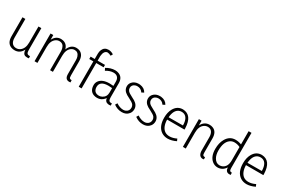

<svg xmlns="http://www.w3.org/2000/svg" viewBox="92 -1817 4303 2926"><g transform="rotate(30 2244.0 -354.0)"><path d="M445.3 7.8Q459 7.8 474.6 4.9L472.7 -33.2Q465.8 -32.2 457 -32.2Q418.9 -32.2 412.1 -70.3Q409.2 -85 409.2 -104.5V-488.3H358.4V-206.1Q358.4 -98.6 293.9 -52.7Q264.6 -32.2 229.5 -32.2Q157.2 -32.2 134.8 -103.5Q127.9 -127.9 127.9 -157.2V-488.3H77.1V-153.3Q77.1 -31.2 167 -1Q193.4 7.8 223.6 7.8Q310.5 7.8 356.4 -73.2Q359.4 -79.1 362.3 -85Q365.2 -8.8 414.1 3.9Q427.7 7.8 445.3 7.8Z M1160.2 -335Q1160.2 -451.2 1081.1 -485.4Q1054.7 -496.1 1023.4 -496.1Q938.5 -496.1 895.5 -410.2Q890.6 -400.4 886.7 -390.6Q864.3 -475.6 788.1 -492.2Q771.5 -496.1 753.9 -496.1Q671.9 -496.1 627 -418.9Q623 -412.1 620.1 -406.2L619.1 -488.3H571.3V0H622.1V-280.3Q622.1 -390.6 686.5 -435.5Q714.8 -455.1 747.1 -455.1Q816.4 -455.1 836.9 -384.8Q844.7 -359.4 844.7 -329.1V0H894.5V-280.3Q894.5 -391.6 958 -436.5Q985.4 -455.1 1016.6 -455.1Q1079.1 -455.1 1100.6 -388.7Q1109.4 -362.3 1109.4 -329.1V-85Q1109.4 6.8 1182.6 7.8Q1194.3 7.8 1207 5.9L1205.1 -33.2Q1169.9 -29.3 1163.1 -56.6Q1160.2 -69.3 1160.2 -90.8Z M1529.3 -446.3V-488.3H1399.4V-570.3Q1408.2 -666 1467.8 -672.9Q1497.1 -671.9 1533.2 -652.3L1552.7 -687.5Q1508.8 -715.8 1462.9 -715.8Q1390.6 -715.8 1362.3 -651.4Q1348.6 -621.1 1348.6 -582V-488.3H1276.4V-446.3H1348.6V0H1399.4V-446.3Z M1886.7 7.8Q1901.4 7.8 1916 4.9L1913.1 -33.2Q1906.2 -32.2 1898.4 -32.2Q1860.4 -32.2 1853.5 -70.3Q1850.6 -85 1850.6 -104.5V-351.6Q1850.6 -453.1 1769.5 -484.4Q1740.2 -496.1 1706.1 -496.1Q1626 -495.1 1551.8 -449.2L1572.3 -410.2Q1640.6 -452.1 1701.2 -452.1Q1783.2 -452.1 1797.9 -377Q1799.8 -363.3 1799.8 -348.6V-275.4Q1771.5 -279.3 1734.4 -279.3Q1605.5 -279.3 1554.7 -209Q1532.2 -176.8 1532.2 -137.7Q1532.2 -37.1 1609.4 -3.9Q1638.7 7.8 1673.8 7.8Q1743.2 7.8 1791 -45.9Q1797.9 -54.7 1804.7 -64.5Q1814.5 2 1875 6.8Q1880.9 7.8 1886.7 7.8ZM1683.6 -35.2Q1597.7 -35.2 1585.9 -116.2Q1585 -126 1585 -137.7Q1586.9 -239.3 1733.4 -240.2Q1771.5 -240.2 1799.8 -236.3V-157.2Q1799.8 -82 1736.3 -48.8Q1710 -35.2 1683.6 -35.2Z M2254.9 -126Q2254.9 -198.2 2180.7 -243.2Q2165 -252.9 2131.8 -269.5Q2065.4 -301.8 2046.9 -326.2Q2030.3 -347.7 2030.3 -374Q2030.3 -427.7 2082 -447.3Q2099.6 -454.1 2119.1 -454.1Q2180.7 -454.1 2213.9 -407.2Q2216.8 -403.3 2218.8 -400.4L2257.8 -421.9Q2223.6 -485.4 2142.6 -495.1Q2131.8 -496.1 2121.1 -496.1Q2048.8 -496.1 2006.8 -448.2Q1979.5 -416 1979.5 -374Q1979.5 -302.7 2052.7 -258.8Q2068.4 -249 2102.5 -232.4Q2168.9 -200.2 2188.5 -174.8Q2205.1 -152.3 2205.1 -125Q2205.1 -66.4 2153.3 -43Q2132.8 -34.2 2109.4 -34.2Q2046.9 -35.2 1986.3 -77.1L1964.8 -41Q2030.3 7.8 2108.4 7.8Q2185.5 7.8 2227.5 -44.9Q2254.9 -79.1 2254.9 -126Z M2627 -126Q2627 -198.2 2552.7 -243.2Q2537.1 -252.9 2503.9 -269.5Q2437.5 -301.8 2418.9 -326.2Q2402.3 -347.7 2402.3 -374Q2402.3 -427.7 2454.1 -447.3Q2471.7 -454.1 2491.2 -454.1Q2552.7 -454.1 2585.9 -407.2Q2588.9 -403.3 2590.8 -400.4L2629.9 -421.9Q2595.7 -485.4 2514.6 -495.1Q2503.9 -496.1 2493.2 -496.1Q2420.9 -496.1 2378.9 -448.2Q2351.6 -416 2351.6 -374Q2351.6 -302.7 2424.8 -258.8Q2440.4 -249 2474.6 -232.4Q2541 -200.2 2560.5 -174.8Q2577.1 -152.3 2577.1 -125Q2577.1 -66.4 2525.4 -43Q2504.9 -34.2 2481.4 -34.2Q2418.9 -35.2 2358.4 -77.1L2336.9 -41Q2402.3 7.8 2480.5 7.8Q2557.6 7.8 2599.6 -44.9Q2627 -79.1 2627 -126Z M3061.5 -30.3 3044.9 -67.4Q2981.4 -36.1 2923.8 -36.1Q2824.2 -36.1 2785.2 -130.9Q2766.6 -176.8 2765.6 -240.2H3071.3V-261.7Q3063.5 -490.2 2899.4 -496.1Q2798.8 -496.1 2747.1 -401.4Q2711.9 -336.9 2711.9 -245.1Q2711.9 -85.9 2807.6 -22.5Q2854.5 7.8 2917 7.8Q2986.3 6.8 3061.5 -30.3ZM2899.4 -454.1Q2989.3 -454.1 3012.7 -350.6Q3019.5 -319.3 3019.5 -283.2L2767.6 -282.2Q2778.3 -412.1 2853.5 -445.3Q2875 -454.1 2899.4 -454.1Z M3552.7 -33.2Q3517.6 -29.3 3510.7 -56.6Q3507.8 -69.3 3507.8 -90.8V-335Q3507.8 -455.1 3422.9 -486.3Q3397.5 -496.1 3366.2 -496.1Q3274.4 -495.1 3229.5 -404.3L3228.5 -488.3H3181.6V0H3232.4V-279.3Q3232.4 -392.6 3298.8 -436.5Q3327.1 -455.1 3359.4 -455.1Q3431.6 -455.1 3451.2 -378.9Q3457 -355.5 3457 -328.1V-85Q3463.9 3.9 3530.3 7.8Q3543 7.8 3554.7 4.9Z M3803.7 -35.2Q3741.2 -35.2 3705.1 -100.6Q3677.7 -150.4 3677.7 -224.6Q3677.7 -369.1 3750 -425.8Q3784.2 -453.1 3830.1 -453.1Q3881.8 -453.1 3929.7 -429.7V-194.3Q3929.7 -82 3856.4 -46.9Q3832 -35.2 3803.7 -35.2ZM3929.7 -708V-475.6Q3876 -496.1 3825.2 -496.1Q3720.7 -496.1 3665 -397.5Q3624 -325.2 3624 -222.7Q3624 -87.9 3699.2 -26.4Q3741.2 7.8 3793.9 7.8Q3882.8 6.8 3930.7 -72.3Q3935.5 4.9 3998 7.8Q4011.7 7.8 4026.4 5.9L4024.4 -33.2Q3990.2 -29.3 3983.4 -57.6Q3980.5 -70.3 3980.5 -89.8V-708Z M4449.2 -30.3 4432.6 -67.4Q4369.1 -36.1 4311.5 -36.1Q4211.9 -36.1 4172.9 -130.9Q4154.3 -176.8 4153.3 -240.2H4459V-261.7Q4451.2 -490.2 4287.1 -496.1Q4186.5 -496.1 4134.8 -401.4Q4099.6 -336.9 4099.6 -245.1Q4099.6 -85.9 4195.3 -22.5Q4242.2 7.8 4304.7 7.8Q4374 6.8 4449.2 -30.3ZM4287.1 -454.1Q4377 -454.1 4400.4 -350.6Q4407.2 -319.3 4407.2 -283.2L4155.3 -282.2Q4166 -412.1 4241.2 -445.3Q4262.7 -454.1 4287.1 -454.1Z"/></g></svg>

Font: Yaldevi Colombo Light
Style: Regular
Weight: 300
Designer: Sol Matas, Denzil Rajitha, Kosala Senevirathne and Pathum Egodawatta
Foundry: Mooniak
Version: Version 1.020 ; ttfautohint (v1.6)